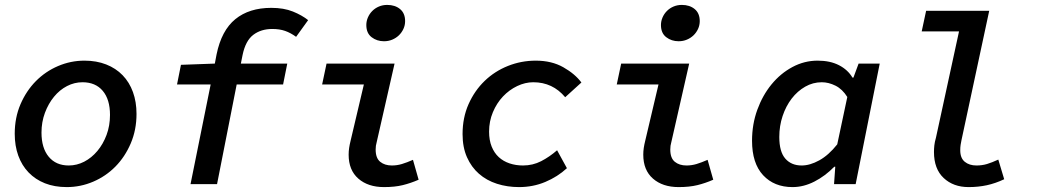

<svg xmlns="http://www.w3.org/2000/svg" viewBox="-20 -750 4240 782"><path d="M252 12Q202 12 163 -3.5Q124 -19 96.5 -47.5Q69 -76 54.5 -116Q40 -156 40 -205Q40 -271 63.5 -325.5Q87 -380 126 -419.5Q165 -459 216.5 -481Q268 -503 324 -503Q373 -503 412.5 -487.5Q452 -472 479.5 -443.5Q507 -415 521.5 -375Q536 -335 536 -286Q536 -221 512.5 -166Q489 -111 450 -71.5Q411 -32 359.5 -10Q308 12 252 12ZM260 -76Q293 -76 323 -91.5Q353 -107 376.5 -135Q400 -163 414 -200.5Q428 -238 428 -282Q428 -345 398.5 -380Q369 -415 316 -415Q283 -415 253 -399.5Q223 -384 200 -356Q177 -328 163 -290.5Q149 -253 149 -210Q149 -147 178.5 -111.5Q208 -76 260 -76Z M756 0 838 -406H701L717 -486L855 -491L862 -528Q882 -626 938.5 -672Q995 -718 1085 -718Q1136 -718 1173 -703Q1210 -688 1235 -668L1186 -600Q1164 -616 1141.5 -624Q1119 -632 1089 -632Q1043 -632 1011.5 -608Q980 -584 968 -526L961 -491H1150L1133 -406H944L864 0Z M1544 12Q1479 12 1439.5 -22.5Q1400 -57 1400 -120Q1400 -134 1402 -147.5Q1404 -161 1408 -177L1462 -406H1292L1310 -491H1587L1514 -170Q1510 -157 1510 -141Q1510 -106 1528.5 -91Q1547 -76 1576 -76Q1597 -76 1617 -82Q1637 -88 1662 -99L1685 -18Q1653 -4 1620.5 4Q1588 12 1544 12ZM1544 -582Q1515 -582 1493.5 -598.5Q1472 -615 1472 -648Q1472 -664 1478.5 -679Q1485 -694 1496.5 -705.5Q1508 -717 1523.5 -723.5Q1539 -730 1557 -730Q1589 -730 1609.5 -713Q1630 -696 1630 -664Q1630 -647 1623 -632Q1616 -617 1604.5 -606Q1593 -595 1577.5 -588.5Q1562 -582 1544 -582Z M2094 12Q2046 12 2004 -1.5Q1962 -15 1931 -42Q1900 -69 1882 -109.5Q1864 -150 1864 -204Q1864 -271 1888.5 -326Q1913 -381 1954 -420.5Q1995 -460 2049 -481.5Q2103 -503 2162 -503Q2227 -503 2274.5 -476Q2322 -449 2348 -414L2282 -354Q2231 -415 2152 -415Q2119 -415 2086.5 -399.5Q2054 -384 2028.5 -357Q2003 -330 1987.5 -293Q1972 -256 1972 -214Q1972 -179 1982.5 -153Q1993 -127 2011.5 -110Q2030 -93 2055.5 -84.5Q2081 -76 2110 -76Q2150 -76 2184 -93.5Q2218 -111 2249 -138L2289 -65Q2251 -30 2201 -9Q2151 12 2094 12Z M2744 12Q2679 12 2639.5 -22.5Q2600 -57 2600 -120Q2600 -134 2602 -147.5Q2604 -161 2608 -177L2662 -406H2492L2510 -491H2787L2714 -170Q2710 -157 2710 -141Q2710 -106 2728.5 -91Q2747 -76 2776 -76Q2797 -76 2817 -82Q2837 -88 2862 -99L2885 -18Q2853 -4 2820.5 4Q2788 12 2744 12ZM2744 -582Q2715 -582 2693.5 -598.5Q2672 -615 2672 -648Q2672 -664 2678.5 -679Q2685 -694 2696.5 -705.5Q2708 -717 2723.5 -723.5Q2739 -730 2757 -730Q2789 -730 2809.5 -713Q2830 -696 2830 -664Q2830 -647 2823 -632Q2816 -617 2804.5 -606Q2793 -595 2777.5 -588.5Q2762 -582 2744 -582Z M3208 12Q3133 12 3088 -36.5Q3043 -85 3043 -177Q3043 -244 3064.5 -303Q3086 -362 3122.5 -406.5Q3159 -451 3207.5 -477Q3256 -503 3310 -503Q3361 -503 3397 -484.5Q3433 -466 3452 -434H3456L3477 -491H3563L3465 0H3377L3382 -71H3378Q3341 -33 3297 -10.5Q3253 12 3208 12ZM3245 -76Q3279 -76 3317 -97Q3355 -118 3390 -162L3431 -355Q3411 -387 3383 -401Q3355 -415 3327 -415Q3291 -415 3259.5 -397Q3228 -379 3204.5 -348.5Q3181 -318 3167.5 -277.5Q3154 -237 3154 -192Q3154 -132 3178.5 -104Q3203 -76 3245 -76Z M3925 12Q3863 12 3823.5 -25Q3784 -62 3784 -131Q3784 -144 3785.5 -158Q3787 -172 3792 -189L3886 -622H3734L3752 -706H4009L3896 -179Q3894 -170 3892.5 -160Q3891 -150 3891 -138Q3891 -106 3909.5 -91Q3928 -76 3957 -76Q3980 -76 4000 -82Q4020 -88 4046 -100L4070 -20Q4034 -3 3999 4.5Q3964 12 3925 12Z"/></svg>

Font: Source Code Pro Semibold
Style: Italic
Weight: 600
Italic angle: -11°
Monospace: yes
Designer: Paul D. Hunt, Teo Tuominen
Foundry: Adobe Systems Incorporated
Version: Version 1.050;PS 1.000;hotconv 16.6.51;makeotf.lib2.5.65220